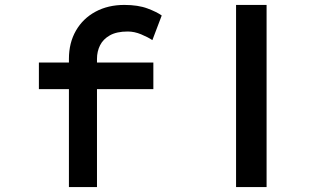

<svg xmlns="http://www.w3.org/2000/svg" viewBox="-20 -760 1312 780"><path d="M260 0V-521Q260 -586 288.5 -635.5Q317 -685 368 -712.5Q419 -740 485 -740Q541 -740 579.5 -725.5Q618 -711 637 -697L599 -597Q581 -609 553.5 -620.5Q526 -632 499 -632Q454 -632 426.5 -616.5Q399 -601 386.5 -576Q374 -551 374 -521V0H317Q304 0 290 0Q276 0 260 0ZM138 -398V-506H603V-398ZM939 0V-740H1063V0Z"/></svg>

Font: Lexend Zetta Medium
Style: Regular
Weight: 500
Designer: Bonnie Shaver-Troup, Thomas Jockin
Foundry: Lexend
Version: Version 1.007